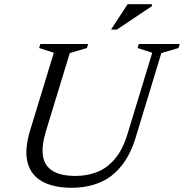

<svg xmlns="http://www.w3.org/2000/svg" viewBox="-20 -878 870 908"><path d="M197 -257Q176 -187.5 183.2 -140.5Q190.5 -93.5 228.8 -69.8Q267 -46 338 -46Q391.5 -46 438.5 -64.2Q485.5 -82.5 522.8 -125.8Q560 -169 583 -244.5L700 -628.5L630.5 -651L636.5 -670H830L824 -651L743 -627L623 -232Q597 -145.5 553.2 -92Q509.5 -38.5 450.2 -14.2Q391 10 318.5 10Q234 10 180.2 -19.5Q126.5 -49 110.5 -109.2Q94.5 -169.5 122.5 -261.5L234.5 -628.5L165 -651L171 -670H397L391 -651L310 -627ZM505 -738 583.5 -858H698.5V-849L532.5 -738Z"/></svg>

Font: Newsreader 18pt
Style: Italic
Weight: 400
Italic angle: -17°
Version: Version 1.003